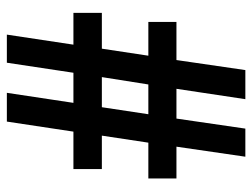

<svg xmlns="http://www.w3.org/2000/svg" viewBox="-110 -644 753 574"><g transform="rotate(-90 267.0 -356.5)"><path d="M409 -429 388 -290H489V-206H375L345 0H258L289 -206H200L170 0H86L116 -206H21V-290H128L149 -429H49V-514H161L191 -713H277L247 -514H337L367 -713H451L421 -514H516V-429ZM213 -290H302L324 -429H234Z"/></g></svg>

Font: Noto Sans Gujarati Condensed SemiBold
Style: Regular
Weight: 600
Width: 3
Designer: Jelle Bosma - Monotype Design Team, Universal Thirst
Foundry: Monotype Imaging Inc.
Version: Version 2.106; ttfautohint (v1.8.4.7-5d5b)